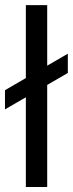

<svg xmlns="http://www.w3.org/2000/svg" viewBox="-35 -748 291 768"><path d="M153.8 -727.5V0H68.4V-727.5ZM-15.1 -310.5V-387.2L236.3 -533.2V-456.1Z"/></svg>

Font: Inter 24pt
Style: Regular
Weight: 400
Designer: Rasmus Andersson
Foundry: rsms
Version: Version 4.001;git-66647c0bb